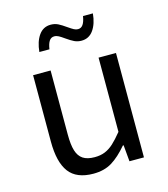

<svg xmlns="http://www.w3.org/2000/svg" viewBox="-105 -768 754 863"><g transform="rotate(-15 271.5 -336.5)"><path d="M157.2 -485.8V-187Q157.2 -140.1 165.8 -112.3Q174.3 -84.5 194.1 -71.3Q213.9 -58.1 248.5 -58.1Q275.9 -58.1 296.6 -66.7Q317.4 -75.2 336.4 -92.5Q355.5 -109.9 380.4 -140.6V-485.8H461.4V0H394L387.2 -76.2H383.8Q346.2 -31.7 310.3 -9.8Q274.4 12.2 224.1 12.2Q145.5 12.2 110.6 -34.4Q75.7 -81.1 75.7 -176.3V-485.8ZM280.8 -654.3Q296.9 -643.1 306.2 -638.2Q315.4 -633.3 324.7 -633.3Q339.4 -633.3 348.1 -645.8Q356.9 -658.2 361.3 -684.6H407.2Q402.8 -637.2 382.3 -608.2Q361.8 -579.1 326.7 -579.1Q308.6 -579.1 293.5 -586.4Q278.3 -593.8 258.3 -607.9Q242.7 -619.1 232.7 -624.5Q222.7 -629.9 212.4 -629.9Q197.8 -629.9 189.2 -617.4Q180.7 -605 176.8 -579.1H129.9Q134.3 -626.5 154.8 -655.5Q175.3 -684.6 210.4 -684.6Q229.5 -684.6 244.9 -676.8Q260.3 -668.9 280.8 -654.3Z"/></g></svg>

Font: Varta
Style: Regular
Weight: 400
Designer: Joana Correia, Viktoriya Grabowska, Eben Sorkin
Foundry: Sorkin Type
Version: Version 1.003; ttfautohint (v1.3) -l 8 -r 24 -G 200 -x 12 -H